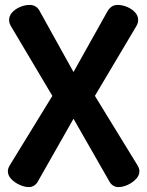

<svg xmlns="http://www.w3.org/2000/svg" viewBox="-20 -756 599 781"><path d="M98 5Q80 5 60 -4Q40 -13 26 -27.5Q12 -42 12 -60Q12 -71 20 -84L193 -366L26 -647Q17 -661 17 -675Q17 -692 30 -706Q43 -720 62.5 -728Q82 -736 100 -736Q116 -736 126.5 -728.5Q137 -721 143 -708L279 -463L416 -708Q423 -721 433.5 -728.5Q444 -736 459 -736Q477 -736 496.5 -728Q516 -720 529 -706Q542 -692 542 -675Q542 -661 533 -647L366 -366L539 -84Q547 -71 547 -60Q547 -42 533 -27.5Q519 -13 499.5 -4Q480 5 461 5Q450 5 440.5 -1Q431 -7 426 -16L279 -273L133 -16Q128 -7 118.5 -1Q109 5 98 5Z"/></svg>

Font: Dosis ExtraLight
Style: Bold
Weight: 700
Version: Version 3.001; ttfautohint (v1.8.2)